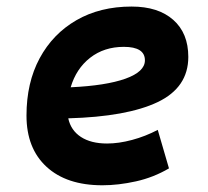

<svg xmlns="http://www.w3.org/2000/svg" viewBox="-20 -547 626 577"><path d="M301.8 -115.7Q336.9 -115.7 377 -126.5Q417 -137.2 454.1 -156.7L487.8 -41Q441.4 -13.7 388.7 -2Q335.9 9.8 287.6 9.8Q180.2 9.8 119.9 -45.7Q59.6 -101.1 59.6 -199.7Q59.6 -298.3 99.1 -371.8Q138.7 -445.3 209.7 -486.3Q280.8 -527.3 375.5 -527.3Q455.6 -527.3 500.7 -487.3Q545.9 -447.3 545.9 -376Q545.9 -284.2 453.9 -240.2Q361.8 -196.3 185.1 -191.4Q192.9 -155.3 223.1 -135.5Q253.4 -115.7 301.8 -115.7ZM192.4 -284.7Q298.3 -289.6 356.9 -310.5Q415.5 -331.5 415.5 -365.7Q415.5 -406.2 352.1 -406.2Q293 -406.2 251 -373.5Q209 -340.8 192.4 -284.7Z"/></svg>

Font: CaskaydiaCove NFP
Style: Bold Italic
Weight: 700
Italic angle: -10°
Designer: Aaron Bell
Foundry: Saja Typeworks
Version: Version 2111.001; VTT 6.35;Nerd Fonts 3.1.1